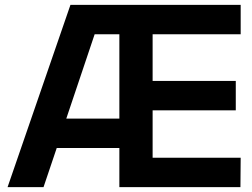

<svg xmlns="http://www.w3.org/2000/svg" viewBox="-20 -765 1031 785"><path d="M268 -745H964V-625H604V-434H944V-314H604V-120H964L963 0H468V-160H212L158 0H11ZM468 -280V-625H367L251 -280Z"/></svg>

Font: Evergrow Sans
Style: Bold
Weight: 700
Foundry: 10Web
Version: Version 1.000